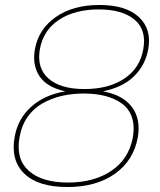

<svg xmlns="http://www.w3.org/2000/svg" viewBox="-20 -731 648 776"><path d="M244.1 -361.8Q168.5 -378.4 139.2 -423.6Q109.9 -468.8 121.1 -532.2Q135.7 -613.3 205.3 -662.1Q274.9 -710.9 381.8 -710.9Q488.8 -710.9 541.3 -662.1Q593.8 -613.3 579.1 -532.2Q567.9 -468.8 522.5 -423.6Q477.1 -378.4 396 -361.8Q474.6 -348.1 512.2 -299.6Q549.8 -251 537.1 -176.8Q520.5 -83 445.1 -29.1Q369.6 24.9 252 24.9Q134.3 24.9 78.4 -29.1Q22.5 -83 39.1 -176.8Q51.8 -251 106.2 -299.6Q160.6 -348.1 244.1 -361.8ZM141.1 -532.2Q127.9 -455.6 176.3 -413.3Q224.6 -371.1 321.8 -371.1Q418.9 -371.1 482.4 -413.3Q545.9 -455.6 559.1 -532.2Q573.2 -609.9 523.9 -651.4Q474.6 -692.9 378.9 -692.9Q283.2 -692.9 219.2 -651.4Q155.3 -609.9 141.1 -532.2ZM59.1 -176.8Q43 -88.4 96.2 -40.8Q149.4 6.8 254.9 6.8Q359.9 6.8 430.4 -40.8Q501 -88.4 517.1 -176.8Q524.9 -223.1 512.7 -258.1Q500.5 -293 471.7 -313.2Q442.9 -333.5 404.5 -343.3Q366.2 -353 318.8 -353Q271.5 -353 229.5 -343.3Q187.5 -333.5 151.6 -313.2Q115.7 -293 91.3 -258.1Q66.9 -223.1 59.1 -176.8Z"/></svg>

Font: SVN-Poppins Thin
Style: Italic
Weight: 100
Italic angle: -10°
Designer: Ninad Kale (Devanagari), Jonny Pinhorn (Latin)
Foundry: Indian Type Foundry
Version: Version 3.002 2017